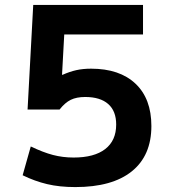

<svg xmlns="http://www.w3.org/2000/svg" viewBox="-20 -750 687 780"><path d="M286 10Q222 10 171.5 -2Q121 -14 72 -38L105 -155Q155 -131 195 -120.5Q235 -110 279 -110Q363 -110 407.5 -144.5Q452 -179 452 -244Q452 -299 419.5 -327.5Q387 -356 326 -356Q291 -356 267.5 -344.5Q244 -333 222 -305H92L115 -730H561V-610H241L232 -446H234Q263 -459 290 -465Q317 -471 350 -471Q466 -471 530.5 -410Q595 -349 595 -238Q595 -118 515.5 -54Q436 10 286 10Z"/></svg>

Font: M PLUS 1 Thin
Style: Bold
Weight: 700
Version: Version 1.001